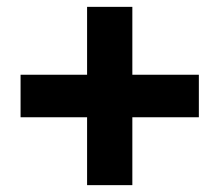

<svg xmlns="http://www.w3.org/2000/svg" viewBox="-20 -600 640 560"><path d="M40 -258V-382H560V-258ZM366 -60H234V-580H366Z"/></svg>

Font: Tektur SemiCondensed SemiBold
Style: Regular
Weight: 600
Width: 4
Designer: Adam Jagosz
Foundry: Adam Jagosz
Version: Version 1.005;gftools[0.9.30]